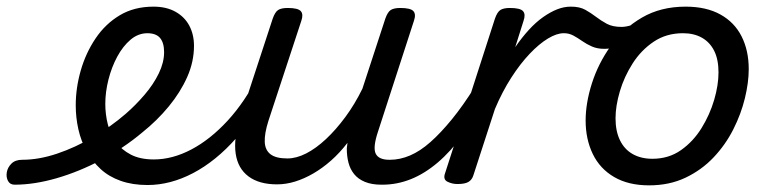

<svg xmlns="http://www.w3.org/2000/svg" viewBox="-181 -539 2321 578"><path d="M-137 17Q-151 17 -157 5.5Q-163 -6 -160.5 -20.5Q-158 -35 -146.5 -46.5Q-135 -58 -114 -58Q-64 -58 -9 -76.5Q46 -95 99.5 -126.5Q153 -158 197 -196Q227 -222 254 -253.5Q281 -285 297 -318Q313 -351 313 -382Q313 -410 301 -424.5Q289 -439 262 -439Q248 -439 241.5 -451Q235 -463 236.5 -479Q238 -495 249 -507Q260 -519 281 -519Q320 -519 347.5 -503.5Q375 -488 389 -461.5Q403 -435 403 -401Q403 -353 382.5 -307Q362 -261 327 -218.5Q292 -176 247 -140Q191 -93 124 -57.5Q57 -22 -10.5 -2.5Q-78 17 -137 17Z M263 18Q218 18 182.5 5.5Q147 -7 122 -30Q97 -53 80 -83.5Q63 -114 55 -149.5Q47 -185 47 -222Q47 -274 62 -326.5Q77 -379 106.5 -423Q136 -467 179.5 -493Q223 -519 281 -519Q292 -519 295.5 -507Q299 -495 295.5 -479Q292 -463 283.5 -451Q275 -439 263 -439Q235 -439 212 -419.5Q189 -400 172 -368.5Q155 -337 145.5 -299.5Q136 -262 136 -226Q136 -195 143.5 -165Q151 -135 168 -111.5Q185 -88 213 -73.5Q241 -59 282 -59Q338 -59 395 -89Q452 -119 504.5 -176Q557 -233 598 -315Q602 -323 613.5 -322.5Q625 -322 633.5 -314.5Q642 -307 635 -291Q591 -192 530 -123Q469 -54 400.5 -18Q332 18 263 18Z M653 16Q599 16 567 -8Q535 -32 528.5 -76.5Q522 -121 541 -181L640 -483Q647 -503 656.5 -509Q666 -515 685 -515Q716 -515 724.5 -505.5Q733 -496 726 -476L627 -175Q615 -137 616 -112Q617 -87 633.5 -74.5Q650 -62 684 -62Q711 -62 740.5 -77Q770 -92 800 -120Q830 -148 858.5 -186.5Q887 -225 910 -272L979 -483Q986 -503 995.5 -509Q1005 -515 1024 -515Q1055 -515 1063.5 -505.5Q1072 -496 1065 -476L957 -143Q941 -95 950 -76.5Q959 -58 991 -58Q1005 -58 1011 -46.5Q1017 -35 1014.5 -20.5Q1012 -6 1000 5.5Q988 17 967 17Q938 17 917.5 8.5Q897 0 885 -15Q873 -30 868 -49.5Q863 -69 863 -92L865 -109Q842 -79 816 -56Q790 -33 762.5 -17Q735 -1 707.5 7.5Q680 16 653 16Z M970 17Q956 17 949.5 5.5Q943 -6 945.5 -20.5Q948 -35 960 -46.5Q972 -58 993 -58Q1023 -58 1053.5 -71Q1084 -84 1115 -111.5Q1146 -139 1179.5 -180Q1213 -221 1248 -277Q1257 -290 1269 -289Q1281 -288 1287.5 -278.5Q1294 -269 1288 -257Q1252 -187 1214 -135Q1176 -83 1136.5 -49.5Q1097 -16 1055.5 0.5Q1014 17 970 17Z M1196 15Q1180 15 1166 8Q1152 1 1159 -18L1309 -483Q1316 -503 1325.5 -509Q1335 -515 1354 -515Q1385 -515 1393.5 -505.5Q1402 -496 1395 -476L1370 -397Q1390 -426 1411 -449Q1432 -472 1454 -487.5Q1476 -503 1496.5 -511Q1517 -519 1537 -519Q1556 -519 1563 -507Q1570 -495 1566 -479Q1562 -463 1549 -451Q1536 -439 1516 -439Q1495 -439 1468.5 -423Q1442 -407 1413.5 -377Q1385 -347 1358 -305Q1331 -263 1309 -211L1244 -11Q1240 2 1229.5 8.5Q1219 15 1196 15Z M1638 -392Q1617 -392 1601 -399Q1585 -406 1571.5 -415.5Q1558 -425 1545 -432Q1532 -439 1517 -439Q1498 -439 1492 -451Q1486 -463 1490 -479Q1494 -495 1506.5 -507Q1519 -519 1538 -519Q1564 -519 1581 -509.5Q1598 -500 1613 -488.5Q1628 -477 1645.5 -467.5Q1663 -458 1690 -458Q1704 -458 1722.5 -464Q1741 -470 1752 -477Q1765 -487 1772 -481.5Q1779 -476 1780.5 -464.5Q1782 -453 1777.5 -441.5Q1773 -430 1763 -425Q1745 -415 1721.5 -408Q1698 -401 1676 -396.5Q1654 -392 1638 -392Z M1773 19Q1711 19 1668 -6Q1625 -31 1603.5 -75.5Q1582 -120 1582 -176Q1582 -229 1601 -288.5Q1620 -348 1657.5 -400.5Q1695 -453 1751.5 -486Q1808 -519 1883 -519Q1945 -519 1987.5 -495.5Q2030 -472 2051.5 -429.5Q2073 -387 2073 -331Q2073 -291 2061.5 -243.5Q2050 -196 2026.5 -149.5Q2003 -103 1967 -65Q1931 -27 1882.5 -4Q1834 19 1773 19ZM1783 -61Q1832 -61 1869 -87Q1906 -113 1931 -153.5Q1956 -194 1969 -238.5Q1982 -283 1982 -321Q1982 -360 1969 -386Q1956 -412 1932 -425.5Q1908 -439 1875 -439Q1825 -439 1787 -413.5Q1749 -388 1723.5 -348Q1698 -308 1685 -264Q1672 -220 1672 -183Q1672 -144 1685.5 -116.5Q1699 -89 1724 -75Q1749 -61 1783 -61Z"/></svg>

Font: Playwrite DK Loopet
Style: Regular
Weight: 400
Designer: Veronika Burian, José Scaglione
Foundry: TypeTogether
Version: Version 1.002